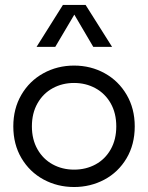

<svg xmlns="http://www.w3.org/2000/svg" viewBox="-20 -751 603 782"><path d="M34.2 -236.3Q34.2 -308.6 67.1 -365Q100.1 -421.4 156.7 -452.6Q213.4 -483.9 281.7 -483.9Q350.1 -483.9 406.5 -452.6Q462.9 -421.4 495.8 -365Q528.8 -308.6 528.8 -236.3Q528.8 -162.6 495.4 -106.2Q461.9 -49.8 405.3 -19.5Q348.6 10.7 281.7 10.7Q213.9 10.7 157.2 -20Q100.6 -50.8 67.4 -106.9Q34.2 -163.1 34.2 -236.3ZM281.7 -60.1Q330.1 -60.1 369.1 -81.3Q408.2 -102.5 430.9 -142.6Q453.6 -182.6 453.6 -236.3Q453.6 -290 430.9 -330.1Q408.2 -370.1 368.9 -391.6Q329.6 -413.1 281.7 -413.1Q233.9 -413.1 194.8 -391.8Q155.8 -370.6 132.8 -330.3Q109.9 -290 109.9 -236.3Q109.9 -183.1 132.6 -143.1Q155.3 -103 194.6 -81.5Q233.9 -60.1 281.7 -60.1ZM236.3 -731H328.6L436.5 -560.1H359.9L282.7 -691.4L205.1 -560.1H128.9Z"/></svg>

Font: Glacial Indifference
Style: Regular
Weight: 400
Designer: Alfredo Marco Pradil
Foundry: Alfredo Marco Pradil
Version: Version 1.312